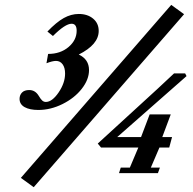

<svg xmlns="http://www.w3.org/2000/svg" viewBox="-20 -717 801 795"><path d="M119.6 58.1 66.4 19.5 689 -696.8 742.2 -658.2ZM138.7 -261.7Q103 -261.7 82 -273.4Q61 -285.2 61 -307.6Q61 -323.2 71 -333.7Q81.1 -344.2 101.1 -344.2Q126 -344.2 140.6 -319.8Q148.9 -305.7 155.3 -300.3Q161.6 -294.9 169.9 -294.9Q195.8 -294.9 222.7 -334.2Q249.5 -373.5 249.5 -412.6Q249.5 -436.5 239.3 -450.7Q229 -464.8 211.9 -464.8Q197.3 -464.8 172.4 -455.1L179.2 -493.7Q230 -493.7 263.7 -522.2Q297.4 -550.8 297.4 -589.8Q297.4 -618.7 276.4 -618.7Q250 -618.7 199.2 -567.9L176.3 -586.4Q213.9 -625.5 244.1 -642.3Q274.4 -659.2 306.2 -659.2Q342.3 -659.2 365.5 -639.9Q388.7 -620.6 388.7 -588.9Q388.7 -532.7 306.2 -491.2Q348.6 -471.2 348.6 -426.8Q348.6 -387.7 318.6 -349.4Q288.6 -311 239.3 -286.4Q189.9 -261.7 138.7 -261.7ZM472.7 0 480 -22.9H517.6L552.7 -106H398.4L384.8 -122.6L558.1 -281.2Q636.2 -352.1 700.7 -413.1H746.6L752.4 -401.9L465.3 -149.4H564L599.6 -243.2H687L651.9 -149.4H692.4L680.7 -106H640.1L604.5 -22.9H642.1L633.8 0Z"/></svg>

Font: Elstob ExtraBold
Style: Italic
Weight: 800
Italic angle: -20°
Designer: Peter S. Baker
Version: Version 1.015